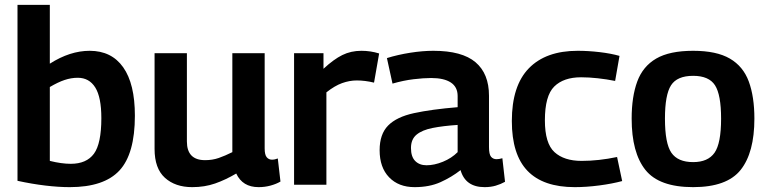

<svg xmlns="http://www.w3.org/2000/svg" viewBox="-20 -760 3155 790"><path d="M52 -16V-740H185V-498Q268 -551 349 -551Q439 -551 487 -483Q535 -415 535 -284Q535 -127 471.5 -58.5Q408 10 267 10Q221 10 166.5 3.5Q112 -3 52 -16ZM185 -98Q233 -86 271 -86Q336 -86 366.5 -127.5Q397 -169 397 -274Q397 -360 372 -400Q347 -440 300 -440Q273 -440 246 -431Q219 -422 185 -402Z M771 10Q701 10 658.5 -28.5Q616 -67 616 -147V-541H749V-178Q749 -101 824 -101Q854 -101 880 -110Q906 -119 936 -134V-541H1069V-149Q1069 -123 1077.5 -113Q1086 -103 1099 -103Q1111 -103 1123 -108L1134 -13Q1117 -3 1093.5 3.5Q1070 10 1044 10Q978 10 952 -46Q908 -20 865 -5Q822 10 771 10Z M1311 -541V-477Q1353 -516 1388.5 -533.5Q1424 -551 1467 -551Q1505 -551 1540 -540L1519 -420Q1482 -429 1448 -429Q1418 -429 1387.5 -418Q1357 -407 1323 -380V0H1190V-541Z M1542 -142Q1542 -208 1577 -243.5Q1612 -279 1683.5 -294.5Q1755 -310 1863 -319V-365Q1863 -402 1835 -420.5Q1807 -439 1754 -439Q1723 -439 1681.5 -434Q1640 -429 1595 -416L1572 -521Q1617 -535 1668 -543Q1719 -551 1763 -551Q1881 -551 1936.5 -504Q1992 -457 1992 -366V-155Q1992 -125 2000.5 -115Q2009 -105 2023 -105Q2028 -105 2034.5 -106Q2041 -107 2047 -109L2058 -12Q2040 -2 2019.5 4Q1999 10 1974 10Q1895 10 1875 -60Q1838 -31 1792.5 -10.5Q1747 10 1686 10Q1620 10 1581 -30.5Q1542 -71 1542 -142ZM1671 -151Q1671 -115 1688.5 -97.5Q1706 -80 1735 -80Q1767 -80 1802.5 -94.5Q1838 -109 1863 -134V-246Q1803 -242 1760 -233.5Q1717 -225 1694 -206Q1671 -187 1671 -151Z M2086 -262Q2086 -407 2156 -479Q2226 -551 2357 -551Q2401 -551 2447.5 -545.5Q2494 -540 2529 -530L2511 -427Q2476 -434 2439.5 -438Q2403 -442 2371 -442Q2299 -442 2260.5 -404Q2222 -366 2222 -265Q2222 -170 2261.5 -134Q2301 -98 2373 -98Q2408 -98 2444.5 -102Q2481 -106 2519 -114L2540 -15Q2499 -4 2446 3Q2393 10 2345 10Q2215 10 2150.5 -57Q2086 -124 2086 -262Z M2579 -272Q2579 -362 2602 -424.5Q2625 -487 2680 -519Q2735 -551 2832 -551Q2928 -551 2983 -519Q3038 -487 3061 -424.5Q3084 -362 3084 -272Q3084 -132 3027.5 -61Q2971 10 2832 10Q2692 10 2635.5 -61Q2579 -132 2579 -272ZM2716 -272Q2716 -170 2742.5 -131.5Q2769 -93 2832 -93Q2893 -93 2920 -131.5Q2947 -170 2947 -272Q2947 -370 2922 -409Q2897 -448 2832 -448Q2766 -448 2741 -409Q2716 -370 2716 -272Z"/></svg>

Font: Georama SemiBold
Style: Regular
Weight: 600
Designer: Jean-Baptiste Levee
Foundry: Production Type
Version: Version 1.000